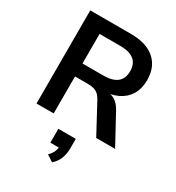

<svg xmlns="http://www.w3.org/2000/svg" viewBox="-228 -841 1153 1259"><g transform="rotate(30 349.0 -211.0)"><path d="M81 0V-705H389Q506 -705 569.5 -650Q633 -595 633 -494Q633 -431 606 -385.5Q579 -340 528 -315Q477 -290 406 -289L414 -300L442 -299Q479 -298 507 -279Q535 -260 557 -219L676 0H533L413 -223Q401 -245 386 -257.5Q371 -270 352 -275Q333 -280 307 -280H211V0ZM211 -378H369Q438 -378 472.5 -406Q507 -434 507 -490Q507 -546 472 -574Q437 -602 369 -602H211ZM362 283 313 251Q336 228 344.5 206.5Q353 185 353 161L380 177H288V72H420V143Q420 184 407 219.5Q394 255 362 283Z"/></g></svg>

Font: Nunito Sans 11pt
Style: Bold
Weight: 700
Version: Version 3.101;gftools[0.9.27]